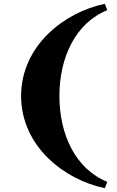

<svg xmlns="http://www.w3.org/2000/svg" viewBox="-20 -764 609 1002"><path d="M90 -263C91 2 318 175 527 218L540 185C372 117 290 -65 290 -263C290 -461 372 -643 540 -711L527 -744C318 -701 91 -528 90 -263Z"/></svg>

Font: Coconat
Style: Bold
Weight: 900
Width: 8
Designer: Sara Lavazza
Foundry: Collletttivo
Version: Version 1.000;Glyphs 3.2 (3217)